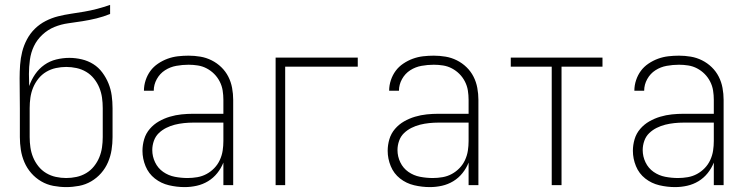

<svg xmlns="http://www.w3.org/2000/svg" viewBox="-20 -755 3040 783"><path d="M250 8Q224 8 197.5 3Q171 -2 148 -15.5Q125 -29 107.5 -49Q90 -69 79.5 -93.5Q69 -118 65 -144Q61 -170 61 -196V-314Q61 -345 60.5 -375.5Q60 -406 60 -436Q60 -463 62 -490.5Q64 -518 70.5 -544Q77 -570 90 -594.5Q103 -619 122.5 -638Q142 -657 166.5 -669.5Q191 -682 217 -688.5Q243 -695 270 -699Q297 -703 323.5 -707.5Q350 -712 376.5 -719Q403 -726 429 -735V-698Q402 -687 373.5 -680Q345 -673 316 -668.5Q287 -664 258 -660Q229 -656 202 -645Q175 -634 153 -613.5Q131 -593 118.5 -567Q106 -541 102 -511.5Q98 -482 98 -453Q98 -441 98.5 -429Q99 -417 99 -404Q108 -430 123.5 -452.5Q139 -475 161 -490.5Q183 -506 209.5 -512.5Q236 -519 263 -519Q288 -519 313.5 -513Q339 -507 360.5 -493.5Q382 -480 397.5 -459Q413 -438 422.5 -414.5Q432 -391 435.5 -365.5Q439 -340 439 -314V-196Q439 -170 435 -144Q431 -118 420.5 -93.5Q410 -69 392.5 -49Q375 -29 352 -15.5Q329 -2 302.5 3Q276 8 250 8ZM250 -29Q271 -29 292 -33.5Q313 -38 331.5 -49Q350 -60 363.5 -77Q377 -94 385 -113.5Q393 -133 396 -154Q399 -175 399 -196V-314Q399 -336 396 -357Q393 -378 385 -397.5Q377 -417 363.5 -434Q350 -451 331.5 -462Q313 -473 292 -477.5Q271 -482 250 -482Q229 -482 208 -477.5Q187 -473 168.5 -462Q150 -451 136.5 -434Q123 -417 115 -397.5Q107 -378 104 -357Q101 -336 101 -314V-196Q101 -175 104 -154Q107 -133 115 -113.5Q123 -94 136.5 -77Q150 -60 168.5 -49Q187 -38 208 -33.5Q229 -29 250 -29Z M733 8Q701 8 669 0.5Q637 -7 611.5 -27Q586 -47 573.5 -77.5Q561 -108 561 -140Q561 -164 568 -187.5Q575 -211 591 -229.5Q607 -248 628 -260Q649 -272 672.5 -279Q696 -286 720 -288.5Q744 -291 768 -291H891V-348Q891 -367 888 -386Q885 -405 876 -422.5Q867 -440 853.5 -453.5Q840 -467 823 -476Q806 -485 787 -488Q768 -491 749 -491Q724 -491 699 -486.5Q674 -482 653 -468.5Q632 -455 619.5 -432.5Q607 -410 607 -385H567Q567 -407 574 -428Q581 -449 593.5 -466Q606 -483 624.5 -495.5Q643 -508 663.5 -515.5Q684 -523 705.5 -525.5Q727 -528 749 -528Q773 -528 797 -524Q821 -520 843 -509Q865 -498 882.5 -481Q900 -464 911 -442.5Q922 -421 926.5 -396.5Q931 -372 931 -348V0H891V-92Q882 -69 866 -49Q850 -29 828.5 -16Q807 -3 782.5 2.5Q758 8 733 8ZM745 -29Q765 -29 785 -32.5Q805 -36 822.5 -45.5Q840 -55 854 -69.5Q868 -84 876.5 -102.5Q885 -121 888 -140.5Q891 -160 891 -180V-255H768Q749 -255 730 -253Q711 -251 693 -246.5Q675 -242 658 -233.5Q641 -225 627.5 -212Q614 -199 607.5 -180.5Q601 -162 601 -143Q601 -117 612.5 -93Q624 -69 645.5 -54Q667 -39 693 -34Q719 -29 745 -29Z M1104 0V-520H1439V-483H1143V0Z M1733 8Q1701 8 1669 0.5Q1637 -7 1611.5 -27Q1586 -47 1573.5 -77.5Q1561 -108 1561 -140Q1561 -164 1568 -187.5Q1575 -211 1591 -229.5Q1607 -248 1628 -260Q1649 -272 1672.5 -279Q1696 -286 1720 -288.5Q1744 -291 1768 -291H1891V-348Q1891 -367 1888 -386Q1885 -405 1876 -422.5Q1867 -440 1853.5 -453.5Q1840 -467 1823 -476Q1806 -485 1787 -488Q1768 -491 1749 -491Q1724 -491 1699 -486.5Q1674 -482 1653 -468.5Q1632 -455 1619.5 -432.5Q1607 -410 1607 -385H1567Q1567 -407 1574 -428Q1581 -449 1593.5 -466Q1606 -483 1624.5 -495.5Q1643 -508 1663.5 -515.5Q1684 -523 1705.5 -525.5Q1727 -528 1749 -528Q1773 -528 1797 -524Q1821 -520 1843 -509Q1865 -498 1882.5 -481Q1900 -464 1911 -442.5Q1922 -421 1926.5 -396.5Q1931 -372 1931 -348V0H1891V-92Q1882 -69 1866 -49Q1850 -29 1828.5 -16Q1807 -3 1782.5 2.5Q1758 8 1733 8ZM1745 -29Q1765 -29 1785 -32.5Q1805 -36 1822.5 -45.5Q1840 -55 1854 -69.5Q1868 -84 1876.5 -102.5Q1885 -121 1888 -140.5Q1891 -160 1891 -180V-255H1768Q1749 -255 1730 -253Q1711 -251 1693 -246.5Q1675 -242 1658 -233.5Q1641 -225 1627.5 -212Q1614 -199 1607.5 -180.5Q1601 -162 1601 -143Q1601 -117 1612.5 -93Q1624 -69 1645.5 -54Q1667 -39 1693 -34Q1719 -29 1745 -29Z M2230 0V-483H2063V-520H2437V-483H2270V0Z M2733 8Q2701 8 2669 0.5Q2637 -7 2611.5 -27Q2586 -47 2573.5 -77.5Q2561 -108 2561 -140Q2561 -164 2568 -187.5Q2575 -211 2591 -229.5Q2607 -248 2628 -260Q2649 -272 2672.5 -279Q2696 -286 2720 -288.5Q2744 -291 2768 -291H2891V-348Q2891 -367 2888 -386Q2885 -405 2876 -422.5Q2867 -440 2853.5 -453.5Q2840 -467 2823 -476Q2806 -485 2787 -488Q2768 -491 2749 -491Q2724 -491 2699 -486.5Q2674 -482 2653 -468.5Q2632 -455 2619.5 -432.5Q2607 -410 2607 -385H2567Q2567 -407 2574 -428Q2581 -449 2593.5 -466Q2606 -483 2624.5 -495.5Q2643 -508 2663.5 -515.5Q2684 -523 2705.5 -525.5Q2727 -528 2749 -528Q2773 -528 2797 -524Q2821 -520 2843 -509Q2865 -498 2882.5 -481Q2900 -464 2911 -442.5Q2922 -421 2926.5 -396.5Q2931 -372 2931 -348V0H2891V-92Q2882 -69 2866 -49Q2850 -29 2828.5 -16Q2807 -3 2782.5 2.5Q2758 8 2733 8ZM2745 -29Q2765 -29 2785 -32.5Q2805 -36 2822.5 -45.5Q2840 -55 2854 -69.5Q2868 -84 2876.5 -102.5Q2885 -121 2888 -140.5Q2891 -160 2891 -180V-255H2768Q2749 -255 2730 -253Q2711 -251 2693 -246.5Q2675 -242 2658 -233.5Q2641 -225 2627.5 -212Q2614 -199 2607.5 -180.5Q2601 -162 2601 -143Q2601 -117 2612.5 -93Q2624 -69 2645.5 -54Q2667 -39 2693 -34Q2719 -29 2745 -29Z"/></svg>

Font: Iosevka Extralight
Style: Regular
Weight: 200
Monospace: yes
Designer: Belleve Invis
Foundry: Belleve Invis
Version: Version 32.0.1; ttfautohint (v1.8.4)